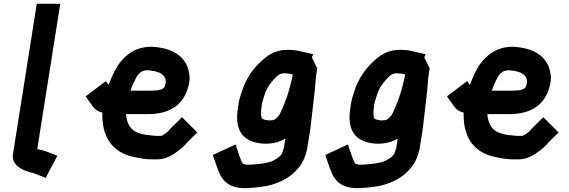

<svg xmlns="http://www.w3.org/2000/svg" viewBox="-20 -795 2981 1006"><path d="M172.7 -775 47.9 13C38.7 71.1 99.9 99.4 150.4 111C155.1 111 161.4 114.5 165.6 116L219.3 137L280.7 21L218.5 -3C210.2 -5.7 201.9 -8 193.6 -10C192.4 -10.2 175 -12.6 175.4 -15L295.7 -775Z M808 -322C798.6 -322 783.8 -320 773.7 -320H663.7C669.6 -336.4 674.3 -349.2 683.3 -368C697.5 -399.3 713.3 -427 752.6 -427C803.2 -422.7 843.2 -412.8 848.6 -370C848.4 -368.7 848.5 -367.3 849 -366C847.9 -359.3 846.7 -354 845.4 -350C842.3 -330 825 -326.1 808 -322ZM972.4 -369C974.3 -385 973.8 -398.7 970.9 -410C968.3 -433.2 959.8 -455.4 947.8 -472C916.2 -520.2 856.8 -546.1 775.1 -550C692.6 -550 640.9 -511.9 601.5 -458C581.2 -428.8 563.8 -388.9 549.9 -353C549.8 -352 549.8 -352 549.4 -350L534.6 -370L428.9 -290L466.5 -237C478 -220.2 493.8 -210.2 516.5 -205C515.9 -201.7 515.7 -198.3 515.9 -195C516.6 -156.4 520.1 -124.6 532 -95C553.6 -32 606.9 13.9 684.6 28C714.2 34.6 742.9 40 778.7 40H802.7C837.4 40 865.5 27.8 888.9 13C906.5 1.2 935.1 -19.1 948.5 -35C969 -58.5 992 -79.2 1014 -101L933.7 -181L886.2 -134C876.9 -124.9 869 -117.1 859.8 -106C854.4 -101.4 837.5 -89.7 834.9 -88C829.7 -84.9 826 -83 818.1 -83H799.1C794.5 -83 789.9 -83.3 785.3 -84C757.9 -86.8 732.6 -88.8 709.4 -97C663.2 -111.5 644.8 -146.7 640.2 -197H754.2C873.9 -197 953.4 -248.8 972.4 -369Z M1514.1 -405 1513.4 -400C1512.5 -394.7 1511.2 -388.7 1509.5 -382C1498.6 -335.5 1486.4 -289.9 1468.3 -248C1461 -232.1 1449.9 -199.4 1438.6 -187C1430.9 -177.7 1420.1 -165 1405.1 -165C1399.7 -164.3 1394.6 -164 1390 -164C1375.4 -165.6 1350.9 -167.8 1349.7 -181C1345.9 -198.6 1347.9 -220.1 1351.8 -245C1355.4 -267.6 1358.7 -271.1 1366 -297C1375 -328.6 1393.3 -355.4 1412.1 -376C1425.4 -390.7 1441.5 -411 1467.1 -411C1473.8 -411 1480 -410.7 1485.9 -410C1488.6 -410 1493.5 -409.3 1500.6 -408ZM1642.2 -437 1614.2 -494 1620.9 -511 1546.6 -528C1531.8 -531.3 1519.4 -533 1509.4 -533C1501.5 -533.7 1493.9 -534 1486.6 -534C1431.8 -534 1390.7 -512 1357.3 -482C1310 -441.1 1268.1 -384.8 1246.7 -314C1237.7 -284 1234.1 -278.5 1229.1 -247C1226.9 -233 1225.2 -220 1223.9 -208C1215.9 -130.2 1240.2 -77.5 1296.9 -56C1350.7 -33 1428.7 -38.7 1474.9 -69L1467.3 -21C1464.5 -10.5 1460.4 0.7 1457.4 10C1453.3 14.7 1449.6 19.3 1446.2 24C1427.7 40 1401.9 54.8 1372.8 58C1363.5 60 1363.5 60 1354.2 62C1335.9 64.2 1301.6 68 1280.2 68C1269.7 68 1252.5 65.9 1249.8 58C1244.2 49.3 1239.6 35.2 1235.9 26L1214 -38L1095.3 17L1117.2 81C1124.4 99.8 1131.5 121.7 1143.3 137C1164.9 169.4 1203 191 1260.7 191C1287.2 191 1331.3 186.9 1355 183C1367.3 181 1367.3 181 1379.6 179C1442.5 165 1499.5 136.5 1537.4 92C1543.5 85 1543.5 85 1549.6 78C1568.4 54.1 1581.3 21.8 1589.2 -14L1600 -82C1603.1 -97.3 1605.7 -114.7 1607.7 -134C1613.5 -188.6 1622.8 -259.2 1628.7 -314C1632.2 -346.3 1633.5 -381.8 1638.4 -413Z M2103.1 -405 2102.4 -400C2101.5 -394.7 2100.2 -388.7 2098.5 -382C2087.6 -335.5 2075.4 -289.9 2057.3 -248C2050 -232.1 2038.9 -199.4 2027.6 -187C2019.9 -177.7 2009.1 -165 1994.1 -165C1988.7 -164.3 1983.6 -164 1979 -164C1964.4 -165.6 1939.9 -167.8 1938.7 -181C1934.9 -198.6 1936.9 -220.1 1940.8 -245C1944.4 -267.6 1947.7 -271.1 1955 -297C1964 -328.6 1982.3 -355.4 2001.1 -376C2014.4 -390.7 2030.5 -411 2056.1 -411C2062.8 -411 2069 -410.7 2074.9 -410C2077.6 -410 2082.5 -409.3 2089.6 -408ZM2231.2 -437 2203.2 -494 2209.9 -511 2135.6 -528C2120.8 -531.3 2108.4 -533 2098.4 -533C2090.5 -533.7 2082.9 -534 2075.6 -534C2020.8 -534 1979.7 -512 1946.3 -482C1899 -441.1 1857.1 -384.8 1835.7 -314C1826.7 -284 1823.1 -278.5 1818.1 -247C1815.9 -233 1814.2 -220 1812.9 -208C1804.9 -130.2 1829.2 -77.5 1885.9 -56C1939.7 -33 2017.7 -38.7 2063.9 -69L2056.3 -21C2053.5 -10.5 2049.4 0.7 2046.4 10C2042.3 14.7 2038.6 19.3 2035.2 24C2016.7 40 1990.9 54.8 1961.8 58C1952.5 60 1952.5 60 1943.2 62C1924.9 64.2 1890.6 68 1869.2 68C1858.7 68 1841.5 65.9 1838.8 58C1833.2 49.3 1828.6 35.2 1824.9 26L1803 -38L1684.3 17L1706.2 81C1713.4 99.8 1720.5 121.7 1732.3 137C1753.9 169.4 1792 191 1849.7 191C1876.2 191 1920.3 186.9 1944 183C1956.3 181 1956.3 181 1968.6 179C2031.5 165 2088.5 136.5 2126.4 92C2132.5 85 2132.5 85 2138.6 78C2157.4 54.1 2170.3 21.8 2178.2 -14L2189 -82C2192.1 -97.3 2194.7 -114.7 2196.7 -134C2202.5 -188.6 2211.8 -259.2 2217.7 -314C2221.2 -346.3 2222.5 -381.8 2227.4 -413Z M2701 -322C2691.6 -322 2676.8 -320 2666.7 -320H2556.7C2562.6 -336.4 2567.3 -349.2 2576.3 -368C2590.5 -399.3 2606.3 -427 2645.6 -427C2696.2 -422.7 2736.2 -412.8 2741.6 -370C2741.4 -368.7 2741.5 -367.3 2742 -366C2740.9 -359.3 2739.7 -354 2738.4 -350C2735.3 -330 2718 -326.1 2701 -322ZM2865.4 -369C2867.3 -385 2866.8 -398.7 2863.9 -410C2861.3 -433.2 2852.8 -455.4 2840.8 -472C2809.2 -520.2 2749.8 -546.1 2668.1 -550C2585.6 -550 2533.9 -511.9 2494.5 -458C2474.2 -428.8 2456.8 -388.9 2442.9 -353C2442.8 -352 2442.8 -352 2442.4 -350L2427.6 -370L2321.9 -290L2359.5 -237C2371 -220.2 2386.8 -210.2 2409.5 -205C2408.9 -201.7 2408.7 -198.3 2408.9 -195C2409.6 -156.4 2413.1 -124.6 2425 -95C2446.6 -32 2499.9 13.9 2577.6 28C2607.2 34.6 2635.9 40 2671.7 40H2695.7C2730.4 40 2758.5 27.8 2781.9 13C2799.5 1.2 2828.1 -19.1 2841.5 -35C2862 -58.5 2885 -79.2 2907 -101L2826.7 -181L2779.2 -134C2769.9 -124.9 2762 -117.1 2752.8 -106C2747.4 -101.4 2730.5 -89.7 2727.9 -88C2722.7 -84.9 2719 -83 2711.1 -83H2692.1C2687.5 -83 2682.9 -83.3 2678.3 -84C2650.9 -86.8 2625.6 -88.8 2602.4 -97C2556.2 -111.5 2537.8 -146.7 2533.2 -197H2647.2C2766.9 -197 2846.4 -248.8 2865.4 -369Z"/></svg>

Font: Tape
Style: It
Weight: 500
Foundry: Cannot Into Space Fonts
Version: Version 0.97